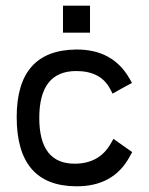

<svg xmlns="http://www.w3.org/2000/svg" viewBox="-20 -650 527 680"><path d="M298.8 -629.9V-534.2H203.1V-629.9ZM119.1 -232.4Q119.1 -68.4 247.1 -70.3Q331.1 -71.3 371.1 -139.6L381.8 -158.2L448.2 -111.3L438.5 -93.8Q380.9 10.7 250 9.8Q39.1 8.8 39.1 -235.4Q39.1 -472.7 250 -474.6Q378.9 -475.6 438.5 -372.1L447.3 -356.4Q391.6 -326.2 378.9 -318.4L370.1 -335Q336.9 -398.4 250 -398.4Q119.1 -398.4 119.1 -232.4Z"/></svg>

Font: BF_TEXT
Style: Regular
Weight: 400
Foundry: EA DICE
Version: Version 1.404